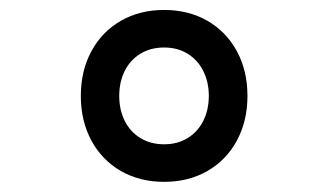

<svg xmlns="http://www.w3.org/2000/svg" viewBox="-20 -797 660 386"><path d="M142.5 -604.2Q142.5 -654.9 163.8 -694.1Q185 -733.3 223 -755.2Q261.1 -777 310 -777Q358.9 -777 397 -755.2Q435 -733.3 456.2 -694.1Q477.5 -654.9 477.5 -604.2Q477.5 -553.6 456.2 -514.3Q435 -475.1 397 -453.2Q358.9 -431.4 310 -431.4Q261.1 -431.4 223 -453.2Q185 -475.1 163.8 -514.3Q142.5 -553.6 142.5 -604.2ZM399.8 -604.2Q399.8 -632 388.7 -654.2Q377.6 -676.4 357.2 -689Q336.9 -701.5 309.8 -701.5Q282.8 -701.5 262.3 -689Q241.8 -676.5 230.7 -654.3Q219.7 -632.2 219.7 -604.2Q219.7 -576.4 230.7 -554.2Q241.8 -531.9 262.3 -519.4Q282.9 -506.9 309.9 -506.9Q336.8 -506.9 357.2 -519.4Q377.6 -531.9 388.7 -554.1Q399.8 -576.4 399.8 -604.2Z"/></svg>

Font: Monaspace Krypton Var ExLight
Style: Regular
Weight: 200
Designer: Riley Cran and the Lettermatic Team
Version: Version 1.200 (Monaspace Krypton Var)